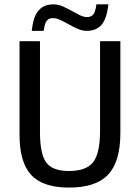

<svg xmlns="http://www.w3.org/2000/svg" viewBox="-20 -847 640 877"><path d="M529.8 -239.3Q529.8 -108.9 474.1 -49.6Q418.5 9.8 295.4 9.8Q176.3 9.8 122.8 -47.6Q69.3 -105 69.3 -230.5V-658.7H162.6V-243.2Q162.6 -143.6 191.2 -104.7Q219.7 -65.9 294.9 -65.9Q373.5 -65.9 405.3 -106Q437 -146 437 -249.5V-658.7H529.8ZM376.5 -706.1Q356 -706.1 335.4 -715.1Q314.9 -724.1 295.4 -735.1Q275.9 -746.1 257.1 -755.1Q238.3 -764.2 221.2 -764.2Q209 -764.2 201.7 -759.5Q194.3 -754.9 189.5 -746.1Q184.6 -737.3 179.2 -706.1H125Q130.4 -752.9 141.8 -776.9Q153.3 -800.8 173.3 -814Q193.4 -827.1 224.1 -827.1Q245.6 -827.1 266.1 -818.1Q286.6 -809.1 306.2 -798.1Q325.7 -787.1 343.8 -778.1Q361.8 -769 377.9 -769Q396 -769 405.8 -780.5Q415.5 -792 420.4 -827.1H475.1Q467.3 -759.8 443.1 -732.9Q418.9 -706.1 376.5 -706.1Z"/></svg>

Font: Liberation Mono
Style: Regular
Weight: 400
Monospace: yes
Designer: Steve Matteson
Foundry: Ascender Corporation
Version: Version 2.1.5